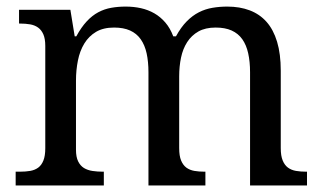

<svg xmlns="http://www.w3.org/2000/svg" viewBox="-20 -566 985 586"><path d="M296.9 -42V0H27.8V-42H41Q58.1 -42 72.3 -44.4Q86.4 -46.9 96.7 -54.4Q106.9 -62 112.5 -76.2Q118.2 -90.3 118.2 -113.8V-425.8Q118.2 -447.8 112.3 -461.2Q106.4 -474.6 96.2 -481.9Q85.9 -489.3 71.8 -491.7Q57.6 -494.1 41 -494.1H38.1V-536.1H194.8L208 -455.1H212.9Q228 -482.9 244.6 -500.7Q261.2 -518.6 280 -528.6Q298.8 -538.6 319.6 -542.2Q340.3 -545.9 363.8 -545.9Q388.2 -545.9 410.2 -541Q432.1 -536.1 450.9 -525.4Q469.7 -514.6 484.6 -497.3Q499.5 -480 508.8 -455.1H517.1Q532.2 -482.9 549.8 -500.7Q567.4 -518.6 587.2 -528.6Q606.9 -538.6 628.7 -542.2Q650.4 -545.9 673.8 -545.9Q711.9 -545.9 742.2 -534.4Q772.5 -522.9 793.5 -499.3Q814.5 -475.6 825.7 -438.5Q836.9 -401.4 836.9 -350.1V-113.8Q836.9 -90.3 842.8 -76.2Q848.6 -62 858.9 -54.4Q869.1 -46.9 883.3 -44.4Q897.5 -42 914.1 -42H917V0H743.2V-345.2Q743.2 -377.9 737.5 -403.3Q731.9 -428.7 719.5 -446.3Q707 -463.9 687 -472.9Q667 -481.9 638.2 -481.9Q606.9 -481.9 585.7 -470Q564.5 -458 551.3 -437.5Q538.1 -417 532.5 -390.1Q526.9 -363.3 526.9 -333V-113.8Q526.9 -90.3 532.7 -76.2Q538.6 -62 548.8 -54.4Q559.1 -46.9 573.2 -44.4Q587.4 -42 604 -42H606.9V0H433.1V-345.2Q433.1 -377.9 427.5 -403.3Q421.9 -428.7 409.4 -446.3Q397 -463.9 377 -472.9Q356.9 -481.9 328.1 -481.9Q295.4 -481.9 273.2 -468.8Q251 -455.6 237.3 -433.1Q223.6 -410.6 217.8 -381.3Q211.9 -352.1 211.9 -319.8V-108.9Q211.9 -86.9 218.5 -73.5Q225.1 -60.1 236.3 -53.2Q247.6 -46.4 262.5 -44.2Q277.3 -42 293.9 -42Z"/></svg>

Font: Sahl Naskh
Style: Regular
Weight: 400
Designer: Pascal Zoghbi
Version: Version 1.001